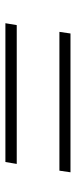

<svg xmlns="http://www.w3.org/2000/svg" viewBox="195 -641 281 711"><g transform="rotate(90 335.5 -285.5)"><path d="M98 -365 104 -406H618L612 -365ZM66 -165 73 -207H587L580 -165Z"/></g></svg>

Font: Nunito Sans 10pt SemiExpanded ExtraLight
Style: Italic
Weight: 250
Width: 6
Italic angle: -9°
Designer: Vernon Adams
Foundry: Vernon Adams
Version: Version 3.101;gftools[0.9.27]